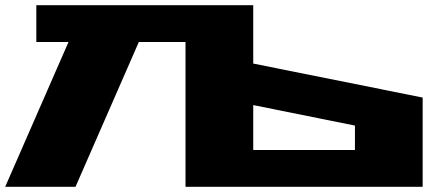

<svg xmlns="http://www.w3.org/2000/svg" viewBox="-20 -720 1699 740"><path d="M0 0 244 -558H120V-700H956V-475L1609 -344V0H695V-558H515L271 0ZM956 -142H1348V-236L956 -315Z"/></svg>

Font: Stalinist One
Style: Regular
Weight: 400
Designer: Jovanny Lemonad
Foundry: Alexey Maslov, Jovanny Lemonad
Version: Version 3.004